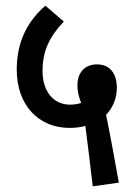

<svg xmlns="http://www.w3.org/2000/svg" viewBox="-20 -650 465 677"><path d="M307 7 399 -6C383 -95 368 -178 354 -245C378 -270 392 -304 392 -340C392 -389 369 -423 322 -423C279 -423 253 -394 253 -349C253 -328 258 -308 266 -287C254 -283 241 -281 227 -281C168 -281 130 -328 130 -400C130 -470 154 -520 205 -574L140 -630C72 -571 39 -496 39 -405C39 -278 117 -199 225 -199C244 -199 263 -201 281 -206C289 -143 298 -72 307 7Z"/></svg>

Font: Noto Sans Devanagari ExtraCondensed Medium
Style: Regular
Weight: 500
Width: 2
Designer: Jelle Bosma - Monotype Design Team
Foundry: Monotype Imaging Inc.
Version: Version 2.004